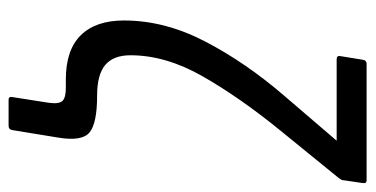

<svg xmlns="http://www.w3.org/2000/svg" viewBox="-228 -494 853 436"><g transform="rotate(90 198.0 -276.5)"><path d="M207 130Q199 130 201 121L214 38Q217 15 209.5 7.5Q202 0 180 0H161Q94 0 60.5 -34Q27 -68 27 -132Q27 -225 75 -317Q123 -409 198 -496L300 -615H115Q106 -615 108 -624L116 -673Q117 -683 126 -683H390Q398 -683 396 -673L390 -632Q390 -628 388.5 -625.5Q387 -623 385 -620L276 -486Q202 -395 154 -311Q106 -227 106 -147Q106 -108 128 -89.5Q150 -71 198 -71Q260 -71 281 -54Q302 -37 293 17L276 121Q275 130 266 130Z"/></g></svg>

Font: Sofia Sans Condensed Medium
Style: Italic
Weight: 500
Italic angle: -9°
Designer: Botio Nikoltchev, Ani Petrova
Foundry: lettersoup
Version: Version 4.101; ttfautohint (v1.8.4.7-5d5b)